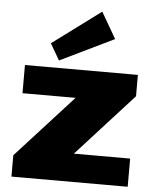

<svg xmlns="http://www.w3.org/2000/svg" viewBox="-57 -875 741 923"><g transform="rotate(5 314.0 -414.0)"><path d="M33 -103 370 -473 388 -404H51V-540H596V-437L256 -63L239 -136H594V0H33ZM472 -702 212 -576 166 -655 399 -828Z"/></g></svg>

Font: Pathway Extreme 28pt ExtraBold
Style: Regular
Weight: 800
Designer: Eduardo Rodriguez Tunni
Foundry: Eduardo Rodriguez Tunni
Version: Version 1.001;gftools[0.9.26]